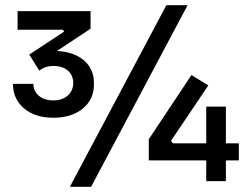

<svg xmlns="http://www.w3.org/2000/svg" viewBox="-20 -700 965 742"><path d="M332 22H250L623 -680H705ZM30 -376H109Q109 -348 130 -330Q151 -312 186 -312Q221 -312 242 -331Q263 -350 263 -379Q263 -409 242.5 -427Q222 -445 187 -445Q153 -445 132 -427L93 -489L228 -578L223 -585H48V-657H330V-589L200 -503Q265 -500 304 -467Q343 -434 343 -379V-373Q343 -316 300 -280.5Q257 -245 186 -245Q115 -245 72.5 -281.5Q30 -318 30 -376ZM853 0H777V-80H555V-162L720 -410L785 -370L641 -156L648 -146H777V-288H853V-146H903V-80H853Z"/></svg>

Font: Sora
Style: Regular
Weight: 400
Designer: Jonathan Barnbrook, Julián Moncada
Foundry: Barnbrook Fonts
Version: Version 2.000